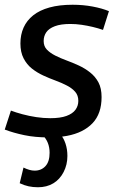

<svg xmlns="http://www.w3.org/2000/svg" viewBox="-33 -569 488 809"><path d="M-13 -23 13 -103Q34 -95 62 -87.5Q90 -80 120 -75.5Q150 -71 179 -71Q221 -71 247 -80.5Q273 -90 285 -106.5Q297 -123 297 -144Q297 -167 284 -182Q271 -197 249 -208.5Q227 -220 201 -229.5Q175 -239 149 -251Q123 -263 101.5 -280Q80 -297 66.5 -323Q53 -349 53 -386Q53 -423 66.5 -453Q80 -483 107 -504.5Q134 -526 175.5 -537.5Q217 -549 273 -549Q317 -549 357 -541.5Q397 -534 426 -522L401 -443Q381 -450 358 -455.5Q335 -461 311 -464.5Q287 -468 263 -468Q223 -468 198 -458.5Q173 -449 162 -433Q151 -417 151 -396Q151 -374 164.5 -360Q178 -346 199.5 -335Q221 -324 247 -314.5Q273 -305 299 -293Q325 -281 347 -263.5Q369 -246 382 -221.5Q395 -197 395 -160Q395 -125 385.5 -97.5Q376 -70 357 -50Q338 -30 311 -16.5Q284 -3 249 3.5Q214 10 172 10Q115 10 69.5 0.5Q24 -9 -13 -23ZM50 203 66 137Q78 143 90 146.5Q102 150 113 150Q141 150 158.5 131Q176 112 176 75Q176 52 168.5 33Q161 14 143 -4L220 -5Q235 12 243 36Q251 60 251 88Q251 125 235 156Q219 187 191.5 203.5Q164 220 127 220Q106 220 87.5 216Q69 212 50 203Z"/></svg>

Font: Georama ExtraCondensed Thin Medium
Style: Italic
Weight: 500
Italic angle: -9°
Version: Version 1.001